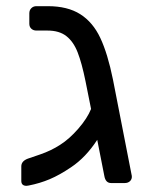

<svg xmlns="http://www.w3.org/2000/svg" viewBox="-20 -593 484 622"><path d="M384 0H340Q322 0 318 -23L295 -140Q258 -83 210 -51Q173 -26 141 -12.5Q109 1 73 8L66 9Q49 9 49 -7V-54Q49 -71 70 -79Q73 -80 109.5 -92.5Q146 -105 175 -124Q205 -143 234 -176.5Q263 -210 275 -240L257 -330Q245 -389 231.5 -423.5Q218 -458 195 -476Q172 -494 134 -494H98Q88 -494 81.5 -500Q75 -506 75 -516V-550Q75 -560 81.5 -566.5Q88 -573 98 -573H135Q199 -573 240 -547Q281 -521 305 -470Q329 -419 346 -335L407 -23Q408 -13 401.5 -6.5Q395 0 384 0Z"/></svg>

Font: Rubik
Style: Regular
Weight: 400
Designer: Hubert & Fischer
Foundry: Hubert & Fischer
Version: Version 1.100